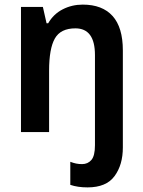

<svg xmlns="http://www.w3.org/2000/svg" viewBox="-20 -573 621 833"><path d="M360 240Q317 240 285 229V129Q298 134 310 136.5Q322 139 336 139Q361 139 376.5 121Q392 103 392 57V-334Q392 -450 307 -450Q243 -450 218 -406Q193 -362 193 -266V0H71V-543H166L182 -472H189Q212 -512 252 -532.5Q292 -553 339 -553Q424 -553 468.5 -503.5Q513 -454 513 -354V67Q513 142 477 191Q441 240 360 240Z"/></svg>

Font: Noto Sans Khmer SemiCondensed SemiBold
Style: Regular
Weight: 600
Width: 4
Designer: Danh Hong and the Monotype Design Team
Foundry: Monotype Imaging Inc.
Version: Version 2.004; ttfautohint (v1.8.4.7-5d5b)